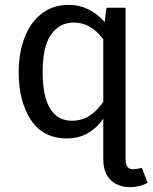

<svg xmlns="http://www.w3.org/2000/svg" viewBox="-20 -559 633 792"><path d="M516 213Q468 213 437 184Q406 155 406 97V-70Q381 -32 343 -10Q305 12 256 12Q157 12 107 -65Q57 -142 57 -261Q57 -340 81 -403Q105 -466 151.5 -502.5Q198 -539 264 -539Q348 -539 412 -468L419 -527H498V97Q498 139 527 139Q544 139 565 133L589 195Q556 213 516 213ZM276 -61Q316 -61 347 -80Q378 -99 406 -139V-397Q355 -466 284 -466Q226 -466 191 -417Q156 -368 156 -263Q156 -160 187 -110.5Q218 -61 276 -61Z"/></svg>

Font: Trujillo
Style: Regular
Weight: 400
Designer: Fira Sans original fonts by bBox Type GmbH, Carrois Corporate GbR, & Edenspiekermann AG / Changes by Cristiano Sobral
Foundry: Fira Sans original fonts by bBox Type GmbH, Carrois Corporate GbR, & Edenspiekermann AG / Changes by Cristiano Sobral
Version: Version 4.301;October 17, 2021;FontCreator 14.0.0.2814 64-bi